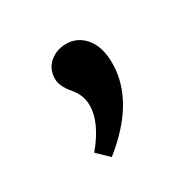

<svg xmlns="http://www.w3.org/2000/svg" viewBox="-73 -187 398 397"><g transform="rotate(-30 126.0 12.0)"><path d="M91 137 64 111Q105 62 105 21Q105 -3 87.5 -23.5Q70 -44 70 -61Q70 -85 86.5 -99Q103 -113 126 -113Q153 -113 171 -91.5Q189 -70 189 -31Q189 59 91 137Z"/></g></svg>

Font: Poly
Style: Regular
Weight: 400
Designer: Jos Nicols Silva Schwarzenberg
Foundry: Jose Nicolas Silva Schwarzenberg
Version: Version 1.001